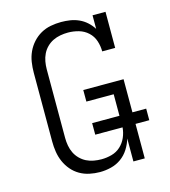

<svg xmlns="http://www.w3.org/2000/svg" viewBox="-111 -832 823 930"><g transform="rotate(-15 300.0 -367.5)"><path d="M276 8Q250 8 224 2.5Q198 -3 175.5 -16Q153 -29 136 -49Q119 -69 108.5 -93Q98 -117 94 -143Q90 -169 90 -195V-540Q90 -566 94 -592.5Q98 -619 109 -643Q120 -667 138 -687Q156 -707 179 -720Q202 -733 228.5 -738Q255 -743 281 -743Q304 -743 326.5 -739.5Q349 -736 370 -726.5Q391 -717 408 -701.5Q425 -686 437 -667V-735H502V-554H437Q437 -581 428.5 -607Q420 -633 400 -651.5Q380 -670 353.5 -677.5Q327 -685 300 -685Q281 -685 261.5 -681.5Q242 -678 224.5 -669.5Q207 -661 193 -647Q179 -633 170.5 -615.5Q162 -598 158.5 -578.5Q155 -559 155 -540V-195Q155 -176 158.5 -156.5Q162 -137 170.5 -119.5Q179 -102 193 -88Q207 -74 224 -65.5Q241 -57 260.5 -53.5Q280 -50 299 -50Q325 -50 350.5 -57Q376 -64 395 -81.5Q414 -99 424.5 -123Q435 -147 437 -173H300V-231H437V-339H300V-397H502V-231H571V-173H502V0H445V-115Q437 -88 421.5 -63.5Q406 -39 383 -22.5Q360 -6 332 1Q304 8 276 8Z"/></g></svg>

Font: Iosevka Slab Light Extended
Style: Regular
Weight: 300
Width: 7
Monospace: yes
Designer: Belleve Invis
Foundry: Belleve Invis
Version: Version 11.1.0; ttfautohint (v1.8.3)